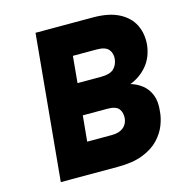

<svg xmlns="http://www.w3.org/2000/svg" viewBox="-101 -765 812 857"><g transform="rotate(-15 305.0 -336.5)"><path d="M75.5 0 139 -673H404Q477.5 -673 523.8 -649.2Q570 -625.5 590.2 -584.8Q610.5 -544 606 -492.5Q599.5 -436 567.5 -398Q535.5 -360 489 -342.5Q519 -333.5 542.5 -314.8Q566 -296 578 -265.5Q590 -235 584.5 -189.5Q582.5 -160.5 569.8 -127.8Q557 -95 529.8 -66Q502.5 -37 456.2 -18.5Q410 0 340.5 0ZM236 -144H350Q383 -144 402.5 -159Q422 -174 425 -201.5Q427 -229 413.2 -245.8Q399.5 -262.5 361 -262.5H247.5ZM273.5 -530.5 262 -407.5H370.5Q412 -407.5 429.8 -424.5Q447.5 -441.5 450.5 -469Q453 -495 438.2 -512.8Q423.5 -530.5 383.5 -530.5Z"/></g></svg>

Font: Karla ExtraBold
Style: Italic
Weight: 800
Italic angle: -8°
Designer: Jonathan Pinhorn
Version: Version 2.004;gftools[0.9.33]